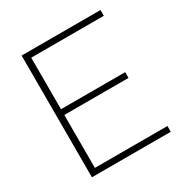

<svg xmlns="http://www.w3.org/2000/svg" viewBox="-162 -825 912 952"><g transform="rotate(-30 294.0 -348.5)"><path d="M92.5 0H544V-33H128.5V-336H496V-369H128.5V-664H544V-697H92.5Z"/></g></svg>

Font: HK Grotesk ExtraLight
Style: Regular
Weight: 200
Designer: Alfredo Marco Pradil
Foundry: Hanken Design Co.
Version: Version 3.001;FEAKit 1.0